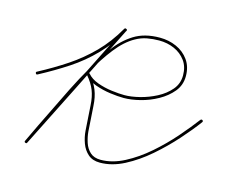

<svg xmlns="http://www.w3.org/2000/svg" viewBox="-84 -666 929 786"><g transform="rotate(15 380.5 -273.5)"><path d="M50 -280Q47 -286 52 -288Q116 -322 170 -358Q224 -394 270 -440.5Q316 -487 352 -550Q355 -555 360 -552Q366 -550 363 -545Q295 -408 226.5 -271Q158 -134 89 3Q87 8 81 5Q76 3 79 -3Q96 -39 113.5 -75.5Q131 -112 149 -148Q174 -200 200 -252Q226 -304 255 -354Q284 -406 316.5 -451.5Q349 -497 393.5 -525Q438 -553 503 -553Q541 -553 573.5 -538.5Q606 -524 626 -496Q646 -468 646 -428Q646 -390 623 -362Q600 -334 565 -314.5Q530 -295 492 -285.5Q454 -276 423 -276Q398 -276 365 -280.5Q332 -285 301.5 -296Q271 -307 254 -328Q250 -332 255 -336Q259 -340 263 -336Q287 -307 298.5 -278.5Q310 -250 312 -212Q314 -186 315.5 -159.5Q317 -133 319 -106Q321 -83 328.5 -60Q336 -37 352.5 -22Q369 -7 397 -7Q446 -7 497 -33.5Q548 -60 595.5 -101.5Q643 -143 682.5 -188.5Q722 -234 749 -270Q749 -270 749 -270Q749 -270 749 -270Q753 -275 758 -272Q763 -268 759 -263Q731 -225 690 -179Q649 -133 600.5 -91Q552 -49 500 -22Q448 5 397 5Q366 5 347 -11.5Q328 -28 318.5 -53.5Q309 -79 307 -106Q305 -132 303.5 -158.5Q302 -185 300 -212Q298 -248 287.5 -274.5Q277 -301 254 -328Q250 -332 255 -336Q259 -340 263 -336Q279 -317 308 -306.5Q337 -296 368.5 -292Q400 -288 423 -288Q451 -288 487 -297Q523 -306 556.5 -323.5Q590 -341 612 -367Q634 -393 634 -428Q634 -465 615.5 -490Q597 -515 567.5 -528Q538 -541 503 -541Q477 -541 452.5 -536.5Q428 -532 405 -519Q365 -497 328.5 -450.5Q292 -404 261 -347.5Q230 -291 204.5 -236.5Q179 -182 160 -143Q142 -106 124.5 -70Q107 -34 89 3Q87 8 81 5Q76 3 79 -3Q147 -139 215.5 -276Q284 -413 352 -550Q355 -555 360 -552Q366 -549 363 -544Q325 -480 279 -432.5Q233 -385 177.5 -348.5Q122 -312 58 -278Q52 -275 50 -280Z"/></g></svg>

Font: FRB American Cursive Thin
Style: Italic
Weight: 100
Italic angle: -25°
Version: Version 2.0;Modular Font Editor K font №1